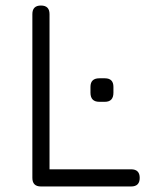

<svg xmlns="http://www.w3.org/2000/svg" viewBox="-20 -674 552 694"><path d="M128 0Q97 0 97 -31V-623Q97 -654 128 -654Q159 -654 159 -623V-62H454Q485 -62 485 -31Q485 0 454 0ZM339 -306Q307 -306 307 -339V-360Q307 -391 339 -391H359Q390 -391 390 -360V-339Q390 -306 359 -306Z"/></svg>

Font: Jura Medium
Style: Regular
Weight: 500
Designer: Daniel Johnson, Alexei Vanyashin
Foundry: Daniel Johnson
Version: Version 5.103